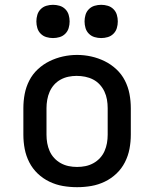

<svg xmlns="http://www.w3.org/2000/svg" viewBox="-20 -769 640 797"><path d="M300 8Q270 8 241 3Q212 -2 185 -15Q158 -28 136.5 -48.5Q115 -69 101.5 -95.5Q88 -122 82.5 -151Q77 -180 77 -210V-320Q77 -350 82.5 -379Q88 -408 101.5 -434.5Q115 -461 137 -481.5Q159 -502 185.5 -515Q212 -528 241 -534.5Q270 -541 300 -541Q330 -541 359 -534.5Q388 -528 414.5 -515Q441 -502 463 -481.5Q485 -461 498.5 -434.5Q512 -408 517.5 -379Q523 -350 523 -320V-210Q523 -180 517.5 -151Q512 -122 498.5 -95.5Q485 -69 463.5 -48.5Q442 -28 415 -15Q388 -2 359 3Q330 8 300 8ZM300 -76Q318 -76 335 -79.5Q352 -83 367.5 -91.5Q383 -100 395 -113Q407 -126 414 -142Q421 -158 424 -175Q427 -192 427 -210V-320Q427 -338 424 -355.5Q421 -373 413.5 -389Q406 -405 394 -418Q382 -431 366.5 -439Q351 -447 333.5 -450.5Q316 -454 298 -454Q281 -454 264 -450.5Q247 -447 231.5 -438.5Q216 -430 204.5 -417Q193 -404 186 -388Q179 -372 176 -354.5Q173 -337 173 -320V-210Q173 -192 176 -175Q179 -158 186 -142Q193 -126 205 -113Q217 -100 232.5 -91.5Q248 -83 265 -79.5Q282 -76 300 -76ZM400 -611Q386 -611 372.5 -615Q359 -619 349 -629Q339 -639 335 -652.5Q331 -666 331 -680Q331 -694 335 -707.5Q339 -721 349 -731Q359 -741 372.5 -745Q386 -749 400 -749Q414 -749 427.5 -745Q441 -741 451 -731Q461 -721 465 -707.5Q469 -694 469 -680Q469 -666 465 -652.5Q461 -639 451 -629Q441 -619 427.5 -615Q414 -611 400 -611ZM200 -611Q186 -611 172.5 -615Q159 -619 149 -629Q139 -639 135 -652.5Q131 -666 131 -680Q131 -694 135 -707.5Q139 -721 149 -731Q159 -741 172.5 -745Q186 -749 200 -749Q214 -749 227.5 -745Q241 -741 251 -731Q261 -721 265 -707.5Q269 -694 269 -680Q269 -666 265 -652.5Q261 -639 251 -629Q241 -619 227.5 -615Q214 -611 200 -611Z"/></svg>

Font: Iosevka Curly Medium Extended
Style: Regular
Weight: 500
Width: 7
Monospace: yes
Designer: Belleve Invis
Foundry: Belleve Invis
Version: Version 11.1.0; ttfautohint (v1.8.3)